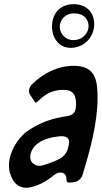

<svg xmlns="http://www.w3.org/2000/svg" viewBox="-20 -892 487 919"><path d="M318 -663C384 -663 431 -716 431 -776C431 -831 396 -872 332 -872C271 -872 229 -831 229 -765C229 -710 262 -663 318 -663ZM330 -700C292 -700 266 -733 266 -763C266 -794 288 -828 336 -828C381 -828 404 -799 404 -767C404 -736 378 -700 330 -700ZM132 -487C120 -475 119 -462 119 -457V-456C119 -448 121 -442 125 -437L146 -406C149 -402 151 -400 151 -400C153 -400 159 -404 168 -413C199 -444 235 -462 283 -462C328 -462 344 -440 344 -394C344 -362 337 -341 300 -336C236 -327 174 -308 112 -265C64 -232 24 -163 23 -104V-98C23 -81 26 -65 32 -52C45 -13 73 7 107 7C153 4 201 -23 239 -54C249 -62 259 -66 269 -66C288 -66 298 -55 298 -34C298 -23 302 -18 307 -18H312L334 -20C353 -22 371 -38 376 -58C411 -172 447 -304 447 -424C447 -508 437 -577 333 -577C259 -577 187 -543 132 -487ZM305 -181V-182C302 -163 286 -145 271 -135C236 -115 181 -98 171 -98C161 -98 153 -100 147 -104L150 -103C133 -110 125 -122 125 -141V-147C135 -216 215 -236 271 -240H275C299 -240 311 -230 311 -211C311 -207 310 -203 309 -199Z"/></svg>

Font: Bangerz
Style: Regular
Weight: 400
Designer: vernon adams
Foundry: Vernon Adams
Version: Version 2.10;December 28, 2023;FontCreator 13.0.0.2683 64-bi